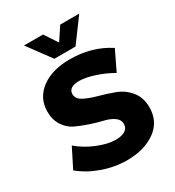

<svg xmlns="http://www.w3.org/2000/svg" viewBox="-216 -1048 1076 1180"><g transform="rotate(-30 322.0 -458.0)"><path d="M17 -106 86 -243Q139 -197 211 -167.5Q283 -138 339 -138Q382 -138 406 -153.5Q430 -169 430 -199Q430 -228 402.5 -247.5Q375 -267 334 -276.5Q293 -286 245 -302Q197 -318 156 -337Q115 -356 87.5 -397.5Q60 -439 60 -497Q60 -593 136.5 -650.5Q213 -708 339 -708Q496 -708 615 -630L548 -491Q493 -523 430 -543.5Q367 -564 324 -564Q247 -564 247 -513Q247 -480 285 -460Q323 -440 377.5 -425.5Q432 -411 486.5 -390.5Q541 -370 579 -324Q617 -278 617 -208Q617 -107 538 -50.5Q459 6 337 6Q250 6 165 -24Q80 -54 17 -106ZM139 -922H274L335 -830L396 -922H531L410 -758H260Z"/></g></svg>

Font: Trueno
Style: Bd
Weight: 700
Designer: Julieta Ulanovsky
Foundry: Julieta Ulanovsky
Version: Version 3.001b